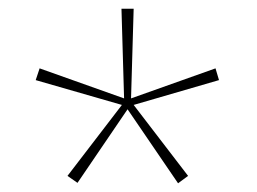

<svg xmlns="http://www.w3.org/2000/svg" viewBox="-20 -778 591 441"><path d="M287 -758H259L265 -552L71 -621L62 -594L260 -537L135 -374L158 -358L273 -527L389 -357L412 -374L287 -537L483 -594L475 -621L281 -552Z"/></svg>

Font: Noto Sans Ethiopic Thin
Style: Regular
Weight: 100
Designer: Monotype Design Team
Foundry: Monotype Imaging Inc.
Version: Version 2.102